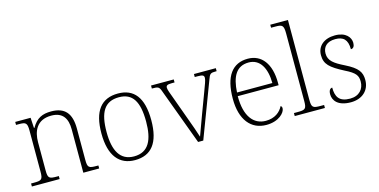

<svg xmlns="http://www.w3.org/2000/svg" viewBox="-75 -1146 3047 1543"><g transform="rotate(-15 1448.5 -375.0)"><path d="M36 0H267V-25H253C187 -25 176 -30 176 -97V-331C176 -419 210 -510 333 -510C430 -510 464 -449 464 -361V0H596V-25H583C516 -25 506 -30 506 -98V-356C506 -483 454 -543 341 -543C269 -543 219 -522 178 -450H174L169 -536H41V-511H64C121 -511 134 -505 134 -439V-98C134 -30 123 -25 56 -25H36Z M893 10C1029 10 1101 -79 1101 -267C1101 -458 1027 -543 897 -543C758 -543 686 -454 686 -267C686 -79 764 10 893 10ZM893 -21C778 -21 729 -111 729 -267C729 -430 776 -512 897 -512C1009 -512 1058 -434 1058 -267C1058 -116 1015 -21 893 -21Z M1248 -462 1419 0H1462L1635 -457C1653 -507 1658 -511 1706 -511H1710V-536H1528V-511H1554C1596 -511 1605 -503 1605 -484C1605 -464 1591 -431 1570 -374L1507 -206C1475 -121 1454 -62 1445 -37C1434 -73 1408 -147 1387 -203L1313 -407C1303 -434 1289 -469 1289 -485C1289 -503 1297 -511 1338 -511H1360V-536H1171V-511C1226 -511 1232 -508 1248 -462Z M1986 10C2091 10 2145 -51 2145 -86C2145 -97 2141 -103 2134 -107C2111 -61 2065 -23 1990 -23C1888 -23 1821 -106 1822 -273H2162V-294C2162 -452 2091 -543 1977 -543C1849 -543 1778 -451 1778 -262C1778 -88 1858 10 1986 10ZM2118 -303H1824C1831 -432 1872 -512 1976 -512C2070 -512 2117 -427 2118 -303Z M2223 0H2474V-25H2448C2381 -25 2370 -30 2370 -98V-760H2223V-735H2258C2314 -735 2328 -730 2328 -659V-98C2328 -30 2317 -25 2250 -25H2223Z M2689 10C2782 10 2846 -46 2846 -134C2846 -199 2821 -238 2719 -289C2636 -330 2592 -360 2592 -421C2592 -474 2625 -513 2697 -513C2762 -513 2798 -484 2798 -402C2819 -402 2830 -419 2830 -447C2830 -492 2793 -543 2702 -543C2611 -543 2553 -493 2553 -418C2553 -342 2592 -308 2705 -249C2791 -207 2807 -180 2807 -131C2807 -70 2767 -20 2690 -20C2598 -20 2573 -68 2573 -143C2557 -143 2543 -129 2543 -95C2543 -45 2579 10 2689 10Z"/></g></svg>

Font: Noto Serif Devanagari ExtraLight
Style: Regular
Weight: 200
Designer: Universal Thirst, Indian Type Foundry and the Monotype Design Team
Foundry: Monotype Imaging Inc.
Version: Version 2.004